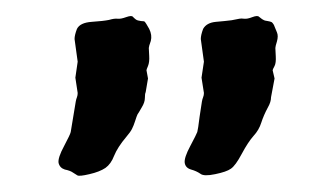

<svg xmlns="http://www.w3.org/2000/svg" viewBox="-20 -623 418 240"><path d="M165 -540.5Q163.1 -536.1 163.1 -535.2L165 -524.9L162.1 -507.8Q161.1 -505.9 161.1 -500.5Q161.1 -495.1 157.2 -488.8Q153.3 -481.9 151.9 -480Q150.9 -478 148.9 -471.7Q147 -465.8 145 -461.9Q143.1 -458 137.7 -451.7Q127 -439 122.6 -428.2Q118.7 -418 111.8 -413.1Q104.5 -408.2 91.8 -405.3Q79.1 -402.3 76.7 -403.8Q74.2 -405.3 71.3 -407.2Q67.9 -409.7 61 -411.1Q54.7 -413.1 53.2 -419.4Q52.2 -425.8 60.1 -440.4Q67.9 -455.1 68.4 -458L74.7 -496.1Q75.2 -499 76.2 -501.5Q77.1 -503.9 77.1 -506.8L74.2 -525.9L77.1 -545.9L73.2 -574.2Q73.2 -579.1 76.2 -586.9Q80.1 -594.7 94.7 -595.7Q109.4 -596.7 116.2 -598.1Q123 -600.1 127 -599.6Q130.9 -599.1 137.7 -601.6Q144.5 -604 146 -602.1Q147.9 -600.1 149.9 -598.6Q151.9 -597.2 156.2 -596.7Q160.2 -596.7 161.1 -595.7Q162.1 -594.7 166.5 -586.9Q170.4 -579.1 168.5 -571.8Q166 -564.9 166 -563Q166 -561 166.5 -553.2Q167 -545.4 165 -540.5ZM323.2 -540.5Q320.8 -536.1 320.8 -535.2L323.2 -524.9L318.8 -501.5Q318.8 -495.6 314.9 -488.8Q309.6 -479 306.6 -469.7Q303.7 -460.4 296.9 -453.1Q290 -445.3 282.2 -430.7Q274.4 -416 268.6 -412.1Q263.2 -408.2 249 -405.3Q234.9 -402.3 230.5 -405.8Q225.6 -409.2 218.8 -411.1Q211.9 -413.1 210.9 -419.4Q210 -425.8 217.8 -440.4Q225.6 -455.1 226.6 -458Q227.5 -460.9 229.5 -477.1Q231.9 -493.2 232.4 -496.1Q232.9 -499 233.9 -501.5Q234.9 -503.9 234.9 -506.8L231.9 -525.9L234.9 -545.9L231 -574.2Q231 -579.1 233.9 -586.9Q238.3 -594.7 250 -595.7Q261.7 -596.7 269.5 -597.7Q277.3 -599.1 279.3 -599.6Q281.2 -600.1 285.2 -599.6Q289.1 -599.1 295.4 -601.6Q301.8 -604 303.7 -602.1Q306.2 -600.1 307.6 -599.1Q309.1 -598.1 310.1 -597.7Q311 -597.2 314.5 -596.7Q317.9 -596.2 319.8 -595.2Q322.3 -592.8 323.2 -589.8Q324.2 -586.9 326.2 -582.5Q328.1 -578.1 326.2 -571.3Q324.2 -564.9 324.2 -563Q324.2 -561 324.7 -552.7Q325.2 -544.4 323.2 -540.5Z"/></svg>

Font: AntiqueNobleRegular
Style: Regular
Weight: 400
Version: Version 0.1